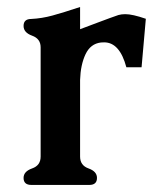

<svg xmlns="http://www.w3.org/2000/svg" viewBox="-20 -519 446 549"><path d="M209 -290.5V-71.3Q209 -45.9 233.2 -37.4Q257.3 -28.8 257.3 -10.3Q257.3 9.8 235.4 9.8H69.8Q47.4 9.8 47.4 -10.3Q47.4 -28.8 71.8 -37.4Q96.2 -45.9 96.2 -71.3V-383.8Q96.2 -408.2 71.8 -417Q47.4 -425.8 47.4 -444.8Q47.4 -464.8 69.3 -464.8Q99.6 -466.3 130.1 -474.6Q160.6 -482.9 209 -499V-435.5L259.8 -454.6Q297.4 -468.8 318.8 -476.1Q327.6 -478.5 338.4 -478.5Q358.9 -478.5 397 -465.3L384.8 -326.7H341.3Q322.3 -397.9 277.8 -397.9Q272.9 -397.9 268.6 -397.5Q238.8 -394 224.6 -364Q210.4 -334 209 -290.5Z"/></svg>

Font: Caudex
Style: Bold
Weight: 700
Version: Version 1.01